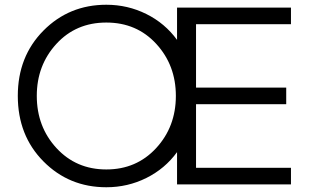

<svg xmlns="http://www.w3.org/2000/svg" viewBox="-20 -777 1306 809"><path d="M1206 -675H806V-408H1186V-338H806V-70H1206V0H726V-136Q675 -66 596.5 -27Q518 12 428 12Q271 12 163 -97Q55 -206 55 -373Q55 -539 163 -648Q271 -757 428 -757Q518 -757 596.5 -718Q675 -679 726 -609V-745H1206ZM721 -373Q721 -502 638.5 -592Q556 -682 428 -682Q300 -682 217.5 -592Q135 -502 135 -373Q135 -243 218 -153Q301 -63 428 -63Q555 -63 638 -153Q721 -243 721 -373Z"/></svg>

Font: Plus Jakarta Display Light
Style: Regular
Weight: 300
Designer: Gumpita Rahayu
Foundry: Tokotype Studio
Version: Version 1.000;hotconv 1.0.109;makeotfexe 2.5.65596